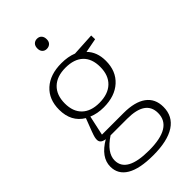

<svg xmlns="http://www.w3.org/2000/svg" viewBox="-292 -817 1134 1134"><g transform="rotate(-45 275.5 -249.5)"><path d="M267 237Q154 237 97 203Q40 169 40 105Q40 27 136 -29Q96 -34 96 -64Q96 -73 98.5 -84Q101 -95 110.5 -120.5Q120 -146 141 -200Q64 -246 64 -347Q64 -433 118.5 -482.5Q173 -532 268 -532Q323 -532 365 -515L508 -523L509 -491L420 -474Q464 -430 464 -356Q464 -270 409 -220Q354 -170 261 -170Q208 -170 166 -188L139 -64H319Q413 -64 462.5 -28Q512 8 512 77Q512 155 449.5 196Q387 237 267 237ZM261 -207Q334 -207 374.5 -245.5Q415 -284 415 -354Q415 -423 376.5 -459.5Q338 -496 266 -496Q194 -496 154 -457.5Q114 -419 114 -349Q114 -281 152.5 -244Q191 -207 261 -207ZM270 199Q464 199 464 80Q464 -25 311 -25H172Q84 33 84 97Q84 199 270 199ZM267 -652Q250 -652 239.5 -663Q229 -674 229 -693Q229 -714 240 -725Q251 -736 268 -736Q286 -736 296.5 -724.5Q307 -713 307 -693Q307 -673 295.5 -662.5Q284 -652 267 -652Z"/></g></svg>

Font: Bitter Light
Style: Regular
Weight: 300
Designer: Sol Matas, and Bitter project Authors
Foundry: Sol Matas
Version: Version 2.001